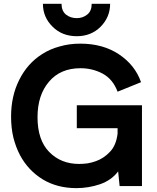

<svg xmlns="http://www.w3.org/2000/svg" viewBox="-20 -976 822 1007"><path d="M382.8 -786.1Q458 -786.1 507.8 -835.9Q557.6 -886.7 557.6 -956.1Q525.4 -956.1 460.9 -956.1Q460.9 -918.9 438.5 -900.4Q415 -880.9 382.8 -880.9Q349.6 -880.9 326.2 -899.4Q302.7 -918.9 302.7 -956.1Q270.5 -956.1 205.1 -956.1Q205.1 -885.7 255.9 -835.9Q305.7 -786.1 382.8 -786.1ZM382.8 -423.8Q382.8 -393.6 382.8 -303.7Q436.5 -303.7 596.7 -303.7Q596.7 -296.9 596.7 -274.4Q588.9 -212.9 556.6 -179.7Q524.4 -145.5 483.4 -130.9Q461.9 -123 438.5 -119.1Q416 -116.2 394.5 -116.2Q299.8 -116.2 238.3 -178.7Q176.8 -241.2 176.8 -361.3Q176.8 -477.5 237.3 -547.9Q296.9 -618.2 402.3 -618.2Q464.8 -618.2 518.6 -589.8Q572.3 -560.5 596.7 -495.1Q637.7 -511.7 719.7 -544.9Q688.5 -634.8 603.5 -691.4Q519.5 -747.1 401.4 -747.1Q342.8 -747.1 293 -732.4Q242.2 -718.8 201.2 -692.4Q124 -643.6 81.1 -557.6Q38.1 -472.7 38.1 -364.3Q38.1 -306.6 49.8 -255.9Q62.5 -205.1 85 -162.1Q127.9 -82 204.1 -35.2Q280.3 10.7 380.9 10.7Q444.3 10.7 504.9 -9.8Q565.4 -31.2 599.6 -77.1Q602.5 -51.8 607.4 0Q636.7 0 724.6 0Q724.6 -106.4 724.6 -423.8Q639.6 -423.8 382.8 -423.8Z"/></svg>

Font: BM-Biotif
Style: Bold
Weight: 400
Designer: Deni Anggara
Version: Version 1.000;PS 001.000;hotconv 1.0.88;makeotf.lib2.5.64776